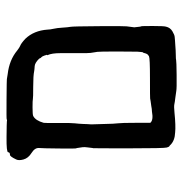

<svg xmlns="http://www.w3.org/2000/svg" viewBox="-6 -534 560 587"><g transform="rotate(-90 273.5 -241.0)"><path d="M93 -490Q101 -490 101 -495.5Q101 -501 147.5 -500.5Q194 -500 195 -499.5Q196 -499 198.5 -499Q201 -499 201.5 -500Q202 -501 263 -500.5Q324 -500 324.5 -499.5Q325 -499 340 -497Q383 -492 412 -468Q421 -461 426 -459Q434 -456 448 -443Q473 -417 476 -375Q476 -368 478.5 -357Q481 -346 482 -329.5Q483 -313 484.5 -305Q486 -297 486.5 -217.5Q487 -138 486 -133.5Q485 -129 483 -110Q485 -89 486 -89Q487 -89 487 -54Q487 -19 485 -13Q482 0 471 6.5Q460 13 454 13.5Q448 14 443 14.5Q438 15 427.5 15.5Q417 16 413 16.5Q409 17 397.5 17Q386 17 382.5 18Q379 19 337.5 19.5Q296 20 288.5 18.5Q281 17 267.5 15.5Q254 14 247.5 12.5Q241 11 221.5 13Q202 15 186.5 15.5Q171 16 162 15Q136 14 123 0Q120 -3 119 -3Q118 -3 115.5 -10.5Q113 -18 113 -127Q113 -236 113.5 -236Q114 -236 114.5 -241.5Q115 -247 116 -254Q117 -261 116.5 -267.5Q116 -274 115.5 -274.5Q115 -275 114.5 -281Q114 -287 113 -287.5Q112 -288 112.5 -340Q113 -392 114 -401Q115 -414 99 -424Q83 -434 79 -448.5Q75 -463 79 -471Q88 -490 93 -490ZM212 -419Q198 -412 191 -387Q190 -381 190.5 -343Q191 -305 189.5 -292Q188 -279 187.5 -266Q187 -253 187 -252.5Q187 -252 186.5 -245.5Q186 -239 186.5 -233.5Q187 -228 187.5 -199.5Q188 -171 189.5 -160Q191 -149 191 -105V-61Q199 -51 226 -56Q231 -56 233.5 -56.5Q236 -57 242.5 -58Q249 -59 257 -60Q265 -61 265.5 -61.5Q266 -62 327.5 -62Q389 -62 394.5 -65Q400 -68 402 -72.5Q404 -77 404.5 -80Q405 -83 406 -83Q407 -83 407.5 -89Q408 -95 408.5 -100.5Q409 -106 409 -161.5Q409 -217 408 -223Q407 -229 407 -229Q404 -244 404 -257.5Q404 -271 404 -299.5Q404 -328 404 -336Q404 -362 398 -375V-377Q399 -376 399 -377Q399 -378 396.5 -385Q394 -392 391.5 -394Q389 -396 389 -397Q389 -398 387 -401Q374 -414 364 -414.5Q354 -415 349 -416Q335 -419 301 -419Q267 -419 263.5 -420Q260 -421 238 -421Q216 -421 212 -419Z"/></g></svg>

Font: TT2020 Style E
Style: Regular
Weight: 400
Version: Version 00.2